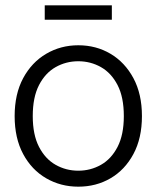

<svg xmlns="http://www.w3.org/2000/svg" viewBox="-20 -689 588 721"><path d="M274 12Q208 12 153.5 -19.5Q99 -51 67 -110.5Q35 -170 35 -253Q35 -336 67 -395.5Q99 -455 153.5 -487Q208 -519 274 -519Q341 -519 395 -487Q449 -455 481 -395.5Q513 -336 513 -253Q513 -170 481 -110.5Q449 -51 395 -19.5Q341 12 274 12ZM274 -48Q320 -48 359 -70Q398 -92 421.5 -137.5Q445 -183 445 -253Q445 -324 421.5 -369.5Q398 -415 359 -437Q320 -459 274 -459Q228 -459 189 -437Q150 -415 126.5 -369.5Q103 -324 103 -253Q103 -183 126.5 -137.5Q150 -92 189 -70Q228 -48 274 -48ZM148 -669H400V-615H148Z"/></svg>

Font: TikTok Sans Light
Style: Regular
Weight: 300
Version: Version 4.000